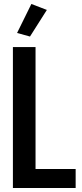

<svg xmlns="http://www.w3.org/2000/svg" viewBox="-20 -947 414 967"><path d="M45 0V-710H159V-96H361V0ZM131 -763 66 -781 138 -927 216 -897Z"/></svg>

Font: Special Gothic Condensed One
Style: Regular
Weight: 400
Designer: Alistair McCready
Foundry: Monolith
Version: Version 1.010; ttfautohint (v1.8.4.7-5d5b)